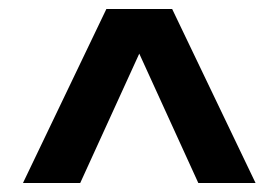

<svg xmlns="http://www.w3.org/2000/svg" viewBox="-20 -544 618 426"><path d="M547 -138H420L289 -425L158 -138H31L216 -524H362Z"/></svg>

Font: Montserrat V1
Style: Bold
Weight: 700
Designer: Julieta Ulanovsky
Foundry: Julieta Ulanovsky
Version: Version 6.001